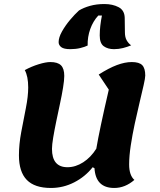

<svg xmlns="http://www.w3.org/2000/svg" viewBox="-20 -908 795 953"><path d="M233 25Q152 25 113 -15Q74 -55 74 -137Q74 -192 85.5 -253Q97 -314 108.5 -372Q120 -430 120 -474Q120 -529 103 -560Q136 -578 171.5 -589Q207 -600 230 -600Q266 -600 282.5 -584Q299 -568 299 -531Q299 -510 293 -473Q287 -436 277.5 -392Q268 -348 259 -304.5Q250 -261 244 -225Q238 -189 238 -169Q238 -78 315 -78Q355 -78 393 -102.5Q431 -127 458 -170Q474 -265 520 -463L470 -538Q520 -570 560 -585Q600 -600 634 -600Q671 -600 686 -584.5Q701 -569 701 -533Q701 -521 693 -485.5Q685 -450 673 -400Q661 -350 649 -294.5Q637 -239 629 -186Q621 -133 621 -92Q621 -38 647 -15Q601 25 547 25Q455 25 449 -73L440 -78Q403 -31 348.5 -3Q294 25 233 25ZM329 -664Q297 -664 284 -674Q271 -684 271 -699Q271 -722 287.5 -751.5Q304 -781 327.5 -809Q351 -837 372 -856Q395 -870 427 -879Q459 -888 498 -888Q539 -888 568.5 -872.5Q598 -857 599 -820L600 -748Q600 -723 609 -707.5Q618 -692 631 -683Q612 -675 590.5 -669.5Q569 -664 546 -664Q515 -664 495 -678.5Q475 -693 475 -732Q475 -755 478 -781Q481 -807 486 -831H468Q442 -803 428 -764Q414 -725 415 -682Q401 -675 378.5 -669.5Q356 -664 329 -664Z"/></svg>

Font: Lemonada SemiBold
Style: Regular
Weight: 600
Designer: Mohamed Gaber (Arabic), Eduardo Tunni (Latin)
Foundry: Kief Type Foundry
Version: Version 4.005; ttfautohint (v1.8.3)